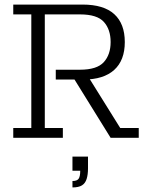

<svg xmlns="http://www.w3.org/2000/svg" viewBox="-20 -603 653 840"><path d="M38 0V-43H117V-540H38V-583H341Q434 -583 480 -541Q526 -499 526 -419Q526 -339 479.5 -297Q433 -255 345 -255H329L362 -274L506 -43H587V0H464L306 -255H224V-298H330Q404 -298 434 -331Q464 -364 464 -419Q464 -474 434.5 -507Q405 -540 330 -540H176V-43H255V0ZM297 217V189Q317 189 324 179Q331 169 331 144H297V82H365V134Q365 161 359 180Q353 199 338.5 208Q324 217 297 217Z"/></svg>

Font: Rokkitt SemiBold Light
Style: Regular
Weight: 300
Version: Version 3.103